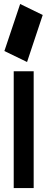

<svg xmlns="http://www.w3.org/2000/svg" viewBox="-20 -958 238 963"><path d="M48.8 -600.6H148.9V-14.6H48.8ZM2 -702.1 81.1 -938 194.3 -882.8 115.7 -647Z"/></svg>

Font: Gap Sans
Style: Black
Weight: 400
Designer: Alexandre Liziard and Etienne Ozeray
Foundry: Interstices.io
Version: Version 1.6.1 - December 3. 2014